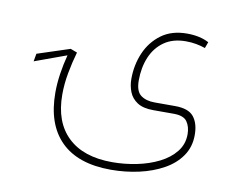

<svg xmlns="http://www.w3.org/2000/svg" viewBox="-66 -400 891 731"><g transform="rotate(10 379.5 -34.5)"><path d="M43.9 -109.4 49.3 -139.6 174.8 -180.7 200.7 -170.9Q189 -130.4 181.2 -87.9Q173.3 -45.4 173.3 -3.9Q173.3 102.1 233.2 159.4Q293 216.8 404.8 216.8Q452.1 216.8 499 207.3Q545.9 197.8 584.5 178.5Q623 159.2 646.2 130.1Q669.4 101.1 669.4 62.5Q669.4 33.7 656 14.2Q642.6 -5.4 604 -5.4H524.9Q485.4 -5.4 462.9 -20Q440.4 -34.7 431.2 -58.1Q421.9 -81.5 421.9 -107.9Q421.9 -162.1 442.1 -209.2Q462.4 -256.3 502.2 -285.6Q542 -314.9 601.1 -314.9Q651.4 -314.9 686 -296.4L677.2 -272.5Q660.6 -278.3 642.1 -281.7Q623.5 -285.2 602.1 -285.2Q551.8 -285.2 518.1 -261.5Q484.4 -237.8 467.5 -197.5Q450.7 -157.2 450.7 -107.4Q450.7 -65.4 471.2 -50.3Q491.7 -35.2 524.9 -35.2H604Q655.8 -35.2 676.3 -9.8Q696.8 15.6 696.8 60.5Q696.8 106.9 672.6 141.8Q648.4 176.8 606.9 199.7Q565.4 222.7 513.2 234.4Q460.9 246.1 404.8 246.1Q277.3 246.1 211.7 180.9Q146 115.7 146 -6.8Q146 -42 151.6 -79.6Q157.2 -117.2 167 -154.3Z"/></g></svg>

Font: Vazirmatn UI NL Thin
Style: Regular
Weight: 100
Designer: Saber Rastikerdar
Foundry: Saber Rastikerdar
Version: Version 33.003